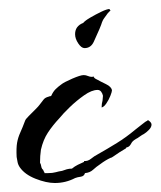

<svg xmlns="http://www.w3.org/2000/svg" viewBox="-20 -393 357 427"><path d="M102 14Q83 14 59 4.5Q35 -5 24 -21Q20 -27 19 -33Q18 -39 17 -44Q16 -64 18 -75.5Q20 -87 25 -98Q30 -109 36 -125Q37 -128 44 -135Q51 -142 58.5 -149.5Q66 -157 68 -160Q73 -166 76.5 -171Q80 -176 88 -178Q90 -179 91.5 -179Q93 -179 94 -180Q98 -189 103.5 -194.5Q109 -200 116 -205Q122 -210 140.5 -218Q159 -226 166 -226Q171 -226 175.5 -224Q180 -222 185 -222L188 -223Q189 -219 196 -216Q203 -212 215.5 -206Q228 -200 229 -192Q229 -189 225.5 -180Q222 -171 216.5 -163Q211 -155 206 -154Q206 -159 206.5 -162Q207 -165 208 -169Q208 -172 208.5 -174.5Q209 -177 209 -180Q208 -185 205 -189Q202 -193 197 -193Q184 -193 167 -181Q150 -169 135 -154.5Q120 -140 112 -130Q97 -114 86.5 -98Q76 -82 71 -60Q70 -53 69.5 -46Q69 -39 69 -31Q71 -28 71.5 -24Q72 -20 74 -17Q76 -16 76.5 -14Q77 -12 78 -11L79 -9V-8H87Q97 -8 104 -10Q111 -12 118 -13Q123 -15 128.5 -16.5Q134 -18 140 -18Q146 -23 153 -26.5Q160 -30 167 -33V-35Q175 -34 182.5 -40Q190 -46 196 -49Q219 -62 240 -75Q261 -88 280 -104Q283 -106 294 -115Q305 -124 307 -124Q307 -124 309 -126Q317 -121 317 -116Q317 -110 311 -104Q305 -98 300 -95Q296 -93 292.5 -90.5Q289 -88 286 -86Q282 -84 278.5 -81.5Q275 -79 273 -76Q271 -72 268.5 -69Q266 -66 261 -65L260 -63Q253 -59 246 -54.5Q239 -50 232 -45Q228 -42 226 -42Q215 -37 203 -28Q194 -22 187 -15.5Q180 -9 169 -8Q167 -1 159.5 0Q152 1 147 3Q126 14 102 14ZM168 -286Q161 -286 154 -296.5Q147 -307 147 -317Q147 -335 165 -342Q169 -347 181 -354Q193 -361 205.5 -367Q218 -373 224 -373V-371L226 -370Q225 -369 223.5 -367.5Q222 -366 220 -364L212 -353Q208 -348 205 -338L201 -328Q195 -314 188.5 -300Q182 -286 168 -286Z"/></svg>

Font: Qwitcher Grypen
Style: Bold
Weight: 700
Designer: Robert E. Leuschke
Foundry: Robert E. Leuschke
Version: Version 1.100; ttfautohint (v1.8.3)